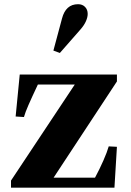

<svg xmlns="http://www.w3.org/2000/svg" viewBox="-20 -870 605 890"><path d="M31 0V-33L326.5 -478H155.5Q126.5 -416.5 111.8 -382.8Q97 -349 91 -327.5L52.5 -330L71.5 -524.5H522V-492.5L228.5 -46.5H420.5Q442 -86.5 459.2 -125.8Q476.5 -165 484 -191.5L522 -189.5L510.5 0ZM257.5 -624.5 227.5 -635.5 267.5 -784.5Q276 -817 294.5 -833.8Q313 -850.5 342 -850.5Q362 -850.5 374.2 -838Q386.5 -825.5 386.5 -805.5Q386.5 -790.5 378.5 -772Q370.5 -753.5 353.5 -734Z"/></svg>

Font: Libre Caslon Text
Style: Regular
Weight: 400
Designer: Pablo Impallari, Rodrigo Fuenzalida, Katja Schimmel
Foundry: Pablo Impallari, Rodrigo Fuenzalida
Version: Version 2.000